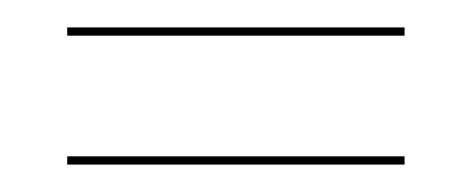

<svg xmlns="http://www.w3.org/2000/svg" viewBox="-20 -380 344 140"><path d="M275 -360V-354H29V-360ZM275 -266V-260H29V-266Z"/></svg>

Font: Moniqa Cond Display
Style: Regular
Weight: 400
Width: 3
Designer: Rajesh Rajput
Foundry: Rajesh Rajput
Version: Version 1.000